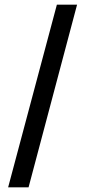

<svg xmlns="http://www.w3.org/2000/svg" viewBox="-20 -727 367 827"><path d="M312 -707 103 80H15L225 -707Z"/></svg>

Font: Blinker SemiBold
Style: Regular
Weight: 600
Designer: Juergen Huber
Foundry: supertype
Version: Version 1.015;PS 1.15;hotconv 1.0.88;makeotf.lib2.5.647800